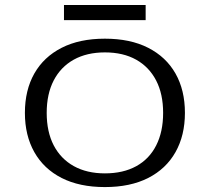

<svg xmlns="http://www.w3.org/2000/svg" viewBox="-20 -737 839 768"><path d="M399.6 11.3Q298.1 11.3 226.6 -25.1Q155.1 -61.5 117.3 -128.5Q79.6 -195.4 79.6 -285.5Q79.6 -376.3 117.3 -442.9Q155.1 -509.4 226.6 -545.8Q298.1 -582.3 399.6 -582.3Q501.2 -582.3 572.7 -545.8Q644.2 -509.4 682 -442.9Q719.7 -376.3 719.7 -285.5Q719.7 -195.4 682 -128.5Q644.2 -61.5 572.7 -25.1Q501.2 11.3 399.6 11.3ZM399.6 -43.5Q472.7 -43.5 524.9 -72.2Q577.2 -100.9 604.8 -155.4Q632.5 -209.8 632.5 -285.5Q632.5 -361.2 604.5 -415.2Q576.4 -469.2 524.6 -498.3Q472.7 -527.4 399.6 -527.4Q327.4 -527.4 275.1 -498.4Q222.9 -469.3 194.8 -415.2Q166.8 -361.2 166.8 -285.5Q166.8 -209.8 194.8 -155.7Q222.9 -101.7 275.1 -72.6Q327.4 -43.5 399.6 -43.5ZM235.9 -656.5V-716.9H562.6V-656.5Z"/></svg>

Font: Playfair 5pt SemiExpanded Light
Style: Regular
Weight: 300
Width: 6
Designer: Claus Eggers Sørensen
Foundry: Claus Eggers Sørensen
Version: Version 2.203